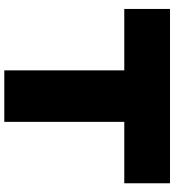

<svg xmlns="http://www.w3.org/2000/svg" viewBox="20 -810 790 869"><g transform="rotate(90 414.5 -375.0)"><path d="M298 -649H531V0H298ZM20 -750H809V-543H20Z"/></g></svg>

Font: Unbounded ExtraBold
Style: Regular
Weight: 800
Designer: Luke Prowse, Jean-Baptiste Morizot, Fátima Lázaro, Florian Runge
Foundry: NaN
Version: Version 1.701;gftools[0.9.28.dev5+ged2979d]